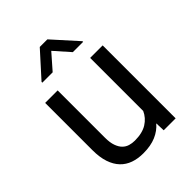

<svg xmlns="http://www.w3.org/2000/svg" viewBox="-222 -886 1012 1012"><g transform="rotate(-45 284.0 -380.5)"><path d="M406.2 -53.7Q380.9 -23.4 341.6 -6.6Q302.2 10.3 247.1 10.3Q206.5 10.3 173.8 -1.2Q141.1 -12.7 117.7 -37.1Q94.2 -61.5 81.3 -99.9Q68.4 -138.2 68.4 -192.4V-543.9H161.6V-191.4Q161.6 -154.8 170.2 -130.9Q178.7 -106.9 192.6 -93.3Q206.5 -79.6 224.6 -74.2Q242.7 -68.8 262.2 -68.8Q318.8 -68.8 353.3 -90.6Q387.7 -112.3 403.8 -148.4V-543.9H497.1V0H408.2ZM437.5 -634.8V-629.9H360.8L285.2 -715.3L210.4 -629.9H133.3V-635.7L256.8 -772.5H313.5Z"/></g></svg>

Font: Roboto2
Style: Regular
Weight: 400
Designer: Google
Foundry: Google
Version: Version 2.000981-w3; 2014; ttfautohint (v1.1) -l 5 -r 24 -G 